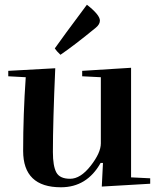

<svg xmlns="http://www.w3.org/2000/svg" viewBox="-20 -783 665 813"><path d="M89 -456 15 -460V-483L214 -494Q204 -268 204 -139Q204 -80 218.5 -53Q233 -26 277 -26Q321 -26 364 -81Q407 -136 407 -176V-456L328 -460V-483L535 -496V-32L616 -28V-5L411 7L416 -93H406Q348 10 238 10Q78 10 78 -144Q78 -298 89 -456ZM403 -696Q403 -680 386 -666Q296 -592 236 -551Q219 -567 212 -578Q242 -621 348 -763Q403 -720 403 -696Z"/></svg>

Font: Rufina
Style: Bold
Weight: 700
Designer: Martin Sommaruga
Foundry: Martin Sommaruga
Version: Version 1.001